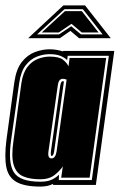

<svg xmlns="http://www.w3.org/2000/svg" viewBox="-27 -683 442 709"><path d="M122 6Q63 6 33 -11.5Q3 -29 -4 -67.5Q-11 -106 -3 -168L26 -380Q33 -428 53.5 -454Q74 -480 101.5 -490.5Q129 -501 156 -501Q171 -501 184 -498.5Q197 -496 206 -493V-495H395L327 0H169V-4Q150 6 122 6ZM122 -12Q148 -12 164 -19.5Q180 -27 191 -38L190 -18H312L375 -477H223L221 -461Q212 -470 196.5 -476.5Q181 -483 156 -483Q133 -483 109.5 -474Q86 -465 68 -442Q50 -419 44 -377L14 -165Q2 -82 24 -47Q46 -12 122 -12ZM122 -21Q83 -21 58 -32Q33 -43 23.5 -74Q14 -105 23 -165L52 -376Q58 -415 74.5 -436Q91 -457 113 -465.5Q135 -474 156 -474Q191 -474 205.5 -462.5Q220 -451 226 -438L230 -469H365L304 -27H199L205 -69Q196 -54 175.5 -37.5Q155 -21 122 -21ZM163 -98Q178 -98 182 -124L219 -389Q212 -392 204 -392Q198 -392 193 -386.5Q188 -381 186 -365L152 -124Q150 -109 153.5 -103.5Q157 -98 163 -98ZM164 -107Q162 -107 161 -110.5Q160 -114 161 -124L195 -364Q198 -383 204 -383Q207 -383 209 -382L173 -124Q170 -107 164 -107ZM207 -663H287L382 -542H265L233 -569L194 -542H77ZM110 -556H191L236 -586L272 -556H352L279 -649H211ZM127 -563 213 -642H275L337 -563H275L237 -595L190 -563Z"/></svg>

Font: Alumni Sans Collegiate One
Style: Italic
Weight: 400
Italic angle: -8°
Designer: Robert E. Leuschke
Foundry: Robert E. Leuschke
Version: Version 1.100